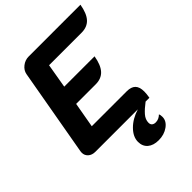

<svg xmlns="http://www.w3.org/2000/svg" viewBox="-259 -825 1173 1173"><g transform="rotate(-45 327.5 -238.0)"><path d="M258 -574 231 -416H493Q482 -351 454 -320.5Q426 -290 377 -290H208L179 -126H481Q519 -126 537.5 -107.5Q556 -89 556 -49Q556 -30 551 0H518Q482 27 460.5 51.5Q439 76 439 104Q439 119 448 126.5Q457 134 472 134Q499 134 520 113Q525 121 525 139Q525 174 490.5 199Q456 224 408 224Q363 224 337 202Q311 180 311 141Q311 98 350 58.5Q389 19 451 0H84Q56 0 38.5 -15.5Q21 -31 21 -55Q21 -63 22 -67L122 -633Q127 -661 152 -680.5Q177 -700 208 -700H655Q644 -635 616 -604.5Q588 -574 539 -574Z"/></g></svg>

Font: K2D ExtraBold
Style: Italic
Weight: 800
Italic angle: -10°
Designer: Katatrad Aksorn Co.,Ltd.
Foundry: Cadson Demak Co.,Ltd.
Version: Version 1.000; ttfautohint (v1.6)